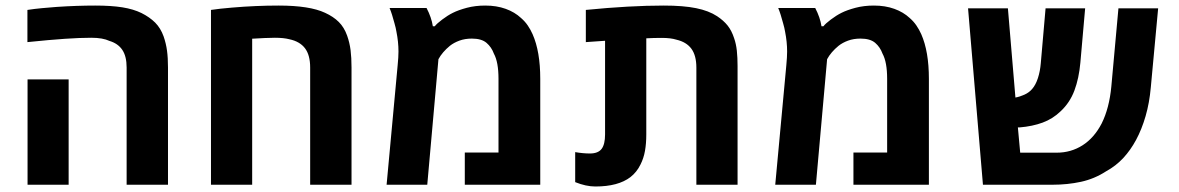

<svg xmlns="http://www.w3.org/2000/svg" viewBox="-20 -661 4218 687"><path d="M433.1 0V-419.4Q433.1 -459.5 417.7 -482.4Q402.3 -505.4 371.6 -514.6Q347.7 -525.9 306.6 -525.9Q266.1 -525.9 212.4 -522.2Q158.7 -518.6 78.1 -510.3V-625.5Q104 -629.4 129.9 -631.8Q155.8 -634.3 182.1 -636.2Q218.8 -638.7 253.4 -639.9Q288.1 -641.1 320.8 -641.1Q377.9 -641.1 417.7 -634.8Q457.5 -628.4 486.3 -614.3Q515.6 -599.6 535.2 -580.1Q554.7 -560.5 565.4 -530.8Q574.2 -505.4 577.6 -479.7Q581.1 -454.1 581.1 -419.4V0ZM78.6 0V-377H225.6V0Z M734.9 0V-625.5Q750.5 -627.9 769 -629.9Q787.6 -631.8 810.1 -633.8Q895 -641.1 977.1 -641.1Q1087.9 -641.1 1143.1 -615.2Q1172.9 -601.6 1192.1 -582.5Q1211.4 -563.5 1222.2 -533.2Q1231 -508.3 1234.4 -481.7Q1237.8 -455.1 1237.8 -419.4V0H1089.8V-419.4Q1089.8 -463.9 1071.3 -488.3Q1052.7 -512.7 1015.6 -520.5Q995.1 -525.9 963.4 -525.9Q946.8 -525.9 926.8 -524.9Q906.7 -523.9 882.3 -522.5V0Z M1363.3 0 1402.8 -426.8Q1405.8 -457 1405.8 -476.6Q1405.8 -511.2 1398.4 -547.9Q1396.5 -560.5 1391.4 -578.1Q1386.2 -595.7 1382.8 -607.9Q1380.9 -614.3 1378.7 -620.1Q1376.5 -626 1374 -632.3H1506.3Q1523.9 -598.6 1528.8 -566.9H1535.6Q1542.5 -576.2 1562.3 -591.1Q1582 -606 1600.6 -615.2Q1620.1 -625 1650.4 -633.1Q1680.7 -641.1 1716.3 -641.1Q1756.8 -641.1 1789.3 -629.4Q1821.8 -617.7 1844.2 -596.7Q1858.4 -584.5 1868.4 -569.8Q1878.4 -555.2 1885.7 -538.6Q1913.1 -476.6 1913.1 -378.9V0H1643.1V-115.2H1763.7V-378.9Q1763.7 -439 1747.1 -469.2Q1738.8 -492.2 1720.9 -507.6Q1703.1 -522.9 1668.5 -522.9Q1643.6 -522.9 1623.8 -515.6Q1604 -508.3 1589.8 -497.1Q1562.5 -474.6 1548.8 -449.2L1508.8 0Z M2110.4 6.3Q2076.7 6.3 2038.1 -9.3V-116.7Q2065.9 -111.8 2090.8 -111.8Q2120.1 -111.8 2132.6 -128.2Q2145 -144.5 2145 -180.2V-515.1Q2127.9 -514.2 2110.6 -512.7Q2093.3 -511.2 2076.2 -510.3V-625.5Q2154.8 -633.3 2224.6 -637.2Q2294.4 -641.1 2355 -641.1Q2425.3 -641.1 2470.7 -631.8Q2516.1 -622.6 2545.9 -603Q2568.8 -587.9 2583.5 -569.6Q2598.1 -551.3 2606.9 -523.9Q2613.8 -504.4 2616.5 -479.7Q2619.1 -455.1 2619.1 -424.8V0H2471.7V-418.9Q2471.7 -462.4 2453.9 -486.6Q2436 -510.7 2400.4 -519Q2379.9 -525.4 2348.1 -525.4Q2318.8 -525.4 2292.5 -523.9V-180.2Q2292.5 -147.5 2287.8 -121.1Q2283.2 -94.7 2271.5 -71.8Q2258.3 -44.9 2235.8 -27.3Q2191.9 6.3 2110.4 6.3Z M2753.9 0 2793.5 -426.8Q2796.4 -457 2796.4 -476.6Q2796.4 -511.2 2789.1 -547.9Q2787.1 -560.5 2782 -578.1Q2776.9 -595.7 2773.4 -607.9Q2771.5 -614.3 2769.3 -620.1Q2767.1 -626 2764.6 -632.3H2897Q2914.6 -598.6 2919.4 -566.9H2926.3Q2933.1 -576.2 2952.9 -591.1Q2972.7 -606 2991.2 -615.2Q3010.7 -625 3041 -633.1Q3071.3 -641.1 3106.9 -641.1Q3147.5 -641.1 3179.9 -629.4Q3212.4 -617.7 3234.9 -596.7Q3249 -584.5 3259 -569.8Q3269 -555.2 3276.4 -538.6Q3303.7 -476.6 3303.7 -378.9V0H3033.7V-115.2H3154.3V-378.9Q3154.3 -439 3137.7 -469.2Q3129.4 -492.2 3111.6 -507.6Q3093.8 -522.9 3059.1 -522.9Q3034.2 -522.9 3014.4 -515.6Q2994.6 -508.3 2980.5 -497.1Q2953.1 -474.6 2939.5 -449.2L2899.4 0Z M3497.1 0 3443.8 -631.3H3586.4L3613.3 -312Q3629.4 -314.9 3646 -322.5Q3662.6 -330.1 3673.3 -342.8Q3686 -357.4 3693.8 -381.6Q3701.7 -405.8 3704.1 -435.1L3721.2 -631.3H3862.8L3845.7 -437Q3840.8 -381.3 3824.5 -337.4Q3808.1 -293.5 3774.9 -262.7Q3747.1 -235.8 3710.9 -222.4Q3674.8 -209 3628.4 -205.1H3622.1L3630.4 -114.7H3761.2Q3812 -114.7 3853.5 -141.1Q3895 -167.5 3921.9 -219.2Q3949.2 -273.9 3956.5 -351.6L3981.9 -631.3H4124L4097.7 -348.1Q4092.8 -293 4079.1 -245.6Q4065.4 -198.2 4044.9 -160.2Q4025.4 -124 3999.3 -95.7Q3973.1 -67.4 3937.5 -47.9Q3896 -21 3847.9 -10.5Q3799.8 0 3745.6 0Z"/></svg>

Font: Open Sans
Style: Bold
Weight: 700
Designer: Monotype Design Team
Foundry: Monotype Imaging Inc.
Version: Version 3.000; ttfautohint (v1.8.4)